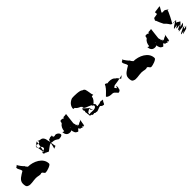

<svg xmlns="http://www.w3.org/2000/svg" viewBox="355 -2149 3581 3581"><g transform="rotate(-45 2145.5 -358.5)"><path d="M24 -168C24 -130 27 -79 64 -69C114 -41 196 -70 272 -70C332 -70 364 -44 406 -64C446 -60 435 -20 475 -12C514 -12 636 -51 636 -85C636 -243 451 -324 315 -324C297 -340 276 -370 276 -384C276 -362 182 -491 194 -491C198 -491 196 -505 172 -478C166 -478 150 -469 148 -461C148 -407 187 -394 187 -340C120 -298 24 -256 24 -168Z M684 -460C684 -449 689 -441 696 -436C694 -452 693 -465 693 -472C696 -479 702 -489 710 -499C695 -500 684 -492 684 -460ZM690 -306C690 -270 752 -278 780 -248C815 -248 871 -327 930 -333C919 -285 908 -227 898 -214C914 -221 966 -238 955 -238C949 -238 943 -289 937 -333C945 -333 954 -332 962 -328C1020 -328 1044 -308 1088 -278C1138 -278 1178 -289 1178 -314C1178 -360 1106 -404 1070 -374C1070 -374 1048 -404 1048 -374C1036 -374 1041 -416 1043 -421C1041 -428 1038 -438 1038 -416C1018 -416 994 -432 972 -402C972 -402 956 -432 956 -402C949 -402 942 -381 935 -352C932 -376 929 -394 925 -394C919 -456 898 -513 837 -516C821 -522 808 -524 799 -522L807 -532C807 -532 803 -532 794 -534C795 -531 794 -526 792 -519C785 -515 782 -509 781 -501L789 -510C787 -505 785 -500 782 -494C776 -487 766 -486 756 -488C752 -466 749 -440 744 -415C760 -406 772 -393 772 -366C772 -342 749 -339 728 -335C725 -322 722 -313 720 -307C718 -315 716 -323 714 -332C701 -328 690 -322 690 -306ZM696 -436C708 -427 728 -424 744 -415C739 -385 733 -356 728 -335C723 -334 718 -333 714 -332C707 -365 700 -406 696 -436ZM710 -499C724 -517 744 -534 762 -537H764C762 -527 760 -509 756 -488C741 -491 724 -498 710 -499ZM725 -291C734 -286 743 -281 735 -278C732 -277 728 -282 725 -291ZM764 -537C768 -537 772 -538 776 -538C770 -540 767 -543 767 -546C767 -546 765 -544 764 -537ZM776 -538C786 -539 793 -540 794 -534C788 -535 781 -536 776 -538ZM898 -214C897 -212 895 -212 894 -212C894 -212 898 -214 898 -214ZM1043 -421C1043 -421 1044 -421 1044 -416C1044 -416 1044 -418 1043 -417Z M1226 -333C1226 -265 1256 -219 1323 -219C1341 -218 1355 -224 1369 -230C1367 -200 1390 -134 1424 -134C1443 -97 1470 -166 1488 -166C1504 -129 1509 -132 1535 -132C1545 -95 1558 -140 1569 -140C1579 -103 1585 -130 1595 -130C1595 -93 1610 -176 1610 -182V-196C1610 -172 1618 -223 1618 -236V-254C1605 -233 1576 -224 1568 -224C1552 -205 1524 -203 1495 -210C1502 -210 1509 -210 1516 -211C1534 -243 1500 -231 1492 -236C1512 -250 1487 -274 1487 -301C1487 -286 1509 -496 1513 -518C1507 -511 1443 -510 1436 -510L1428 -486C1406 -504 1382 -507 1350 -501C1334 -481 1345 -472 1332 -449C1292 -425 1266 -374 1262 -314C1251 -314 1226 -318 1226 -333ZM1386 -290C1392 -290 1396 -280 1399 -268C1394 -274 1393 -281 1386 -290ZM1513 -519C1513 -519 1513 -518 1513 -518C1513 -518 1513 -519 1513 -519ZM1618 -254C1618 -232 1622 -256 1624 -270C1623 -264 1621 -259 1618 -254ZM1618 -256C1618 -256 1618 -254 1618 -254C1618 -254 1618 -256 1618 -256ZM1625 -278C1625 -275 1624 -272 1624 -270C1624 -273 1625 -277 1625 -277Z M1673 -488C1673 -488 1703 -483 1707 -483C1731 -447 1765 -432 1799 -418C1806 -410 1814 -402 1822 -395C1821 -394 1821 -392 1821 -389C1811 -340 1917 -329 1969 -291C1970 -279 1972 -267 1987 -269L1989 -271C1994 -263 1997 -255 1997 -245C1983 -188 1870 -209 1849 -209C1803 -191 1823 -208 1823 -236C1809 -234 1877 -281 1895 -281C1881 -263 1901 -221 1921 -221C1911 -203 1926 -220 1926 -224C1912 -216 1905 -253 1905 -275C1891 -257 1905 -293 1905 -293C1891 -275 1810 -377 1799 -377C1784 -359 1794 -349 1794 -346C1777 -314 1805 -325 1801 -311C1783 -275 1799 -268 1799 -250C1785 -225 1805 -239 1805 -234C1791 -216 1805 -216 1805 -216C1791 -168 1825 -177 1847 -167C1843 -145 1862 -155 1872 -155C1867 -137 1888 -160 1897 -160C1898 -142 1924 -143 1941 -143C1969 -125 2023 -172 2069 -172C2085 -154 2099 -140 2131 -140C2141 -127 2158 -172 2167 -190L2191 -220C2177 -215 2148 -230 2139 -230C2093 -212 2080 -209 2051 -209C2015 -187 2033 -236 2033 -252C2029 -264 2019 -275 2006 -285C2034 -309 2083 -355 2081 -402C2081 -409 2106 -412 2135 -414H2127C2112 -434 2110 -469 2105 -497C2091 -565 2096 -600 2037 -614C2018 -648 1848 -652 1800 -646C1740 -626 1673 -572 1673 -488ZM1967 -315C1967 -315 1966 -315 1966 -315C1966 -315 1967 -315 1967 -315ZM2135 -414C2176 -417 2219 -415 2219 -415C2189 -415 2168 -414 2135 -414Z M2269 -216C2289 -184 2339 -174 2396 -174C2446 -174 2477 -90 2499 -104C2531 -116 2543 -130 2543 -156C2553 -169 2548 -211 2552 -220C2542 -239 2533 -181 2521 -189C2513 -195 2501 -217 2495 -223C2495 -227 2493 -222 2510 -238C2522 -254 2549 -257 2585 -261C2605 -262 2647 -271 2686 -279C2672 -299 2655 -325 2635 -332C2611 -365 2567 -380 2509 -380C2493 -380 2479 -378 2466 -374C2447 -391 2421 -406 2411 -388C2408 -376 2400 -363 2390 -348C2386 -351 2383 -350 2384 -339C2338 -279 2254 -213 2269 -216ZM2686 -279C2725 -287 2760 -296 2760 -298C2760 -298 2712 -254 2706 -254C2700 -258 2693 -268 2686 -279Z M2808 -168C2808 -130 2811 -79 2848 -69C2898 -41 2980 -70 3056 -70C3116 -70 3148 -44 3190 -64C3230 -60 3219 -20 3259 -12C3298 -12 3420 -51 3420 -85C3420 -243 3235 -324 3099 -324C3081 -340 3060 -370 3060 -384C3060 -362 2966 -491 2978 -491C2982 -491 2980 -505 2956 -478C2950 -478 2934 -469 2932 -461C2932 -407 2971 -394 2971 -340C2904 -298 2808 -256 2808 -168Z M3468 -333C3468 -265 3498 -219 3565 -219C3583 -218 3597 -224 3611 -230C3609 -200 3632 -134 3666 -134C3685 -97 3712 -166 3730 -166C3746 -129 3751 -132 3777 -132C3787 -95 3800 -140 3811 -140C3821 -103 3827 -130 3837 -130C3837 -93 3852 -176 3852 -182V-196C3852 -172 3860 -223 3860 -236V-254C3847 -233 3818 -224 3810 -224C3794 -205 3766 -203 3737 -210C3744 -210 3751 -210 3758 -211C3776 -243 3742 -231 3734 -236C3754 -250 3729 -274 3729 -301C3729 -286 3751 -496 3755 -518C3749 -511 3685 -510 3678 -510L3670 -486C3648 -504 3624 -507 3592 -501C3576 -481 3587 -472 3574 -449C3534 -425 3508 -374 3504 -314C3493 -314 3468 -318 3468 -333ZM3628 -290C3634 -290 3638 -280 3641 -268C3636 -274 3635 -281 3628 -290ZM3755 -519C3755 -519 3755 -518 3755 -518C3755 -518 3755 -519 3755 -519ZM3860 -254C3860 -232 3864 -256 3866 -270C3865 -264 3863 -259 3860 -254ZM3860 -256C3860 -256 3860 -254 3860 -254C3860 -254 3860 -256 3860 -256ZM3867 -278C3867 -275 3866 -272 3866 -270C3866 -273 3867 -277 3867 -277Z M3915 -569C3917 -569 3927 -568 3927 -563C3927 -555 3987 -419 3991 -419C4051 -367 4061 -330 4077 -316C4083 -312 4085 -312 4089 -308H4104C4103 -309 4103 -310 4103 -311C4115 -311 4221 -521 4221 -545H4255C4227 -545 4199 -585 4171 -586C4167 -586 4111 -582 4111 -588C4111 -613 4167 -681 4167 -705L4027 -686L4032 -636C4032 -636 3953 -620 3941 -620ZM4061 -210C4061 -220 4134 -222 4147 -226C4147 -216 4086 -199 4099 -187C4099 -187 4172 -186 4185 -204C4185 -172 4086 -164 4099 -142C4099 -142 4112 -140 4125 -144C4125 -134 4080 -126 4093 -116C4093 -119 4194 -123 4207 -133C4207 -102 4072 -72 4085 -46C4085 -46 4142 -58 4159 -62C4159 -62 4102 -30 4115 -28C4115 -30 4188 -44 4222 -57C4232 -67 4256 -95 4267 -98C4267 -98 4206 -84 4196 -81C4196 -107 4227 -103 4240 -124C4238 -123 4207 -114 4199 -111C4201 -137 4244 -150 4257 -181C4257 -181 4161 -154 4169 -158C4169 -158 4230 -211 4243 -228C4243 -228 4229 -231 4239 -235C4218 -235 4193 -269 4169 -269C4163 -267 4208 -301 4200 -303C4196 -303 4189 -303 4181 -302C4147 -282 4050 -226 4061 -210ZM4104 -308C4130 -307 4183 -305 4193 -308C4193 -308 4188 -306 4181 -302C4155 -300 4114 -296 4104 -308ZM4218 -54C4219 -54 4220 -55 4222 -57C4219 -55 4206 -51 4218 -54ZM4223 -57C4223 -57 4222 -57 4222 -57C4222 -57 4223 -57 4223 -57ZM4241 -124C4241 -124 4240 -124 4240 -124C4240 -124 4241 -124 4241 -124Z"/></g></svg>

Font: Alpina
Style: Regular
Weight: 400
Version: Version 0.9